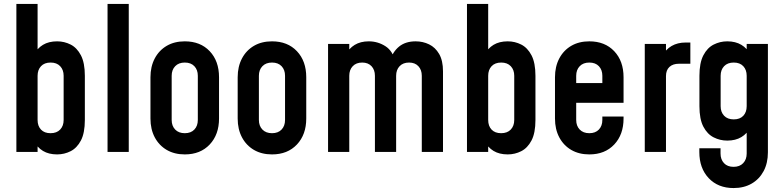

<svg xmlns="http://www.w3.org/2000/svg" viewBox="-20 -770 3974 973"><path d="M269.5 12.5Q227 12.5 197.8 -5.2Q168.5 -23 152 -55L170.5 -79.5V0H63V-750H170.5V-468L152 -493Q168.5 -525 197.8 -542.8Q227 -560.5 269.5 -560.5Q306 -560.5 338 -544.2Q370 -528 390 -489.8Q410 -451.5 410 -386V-162Q410 -96 390 -58Q370 -20 338 -3.8Q306 12.5 269.5 12.5ZM236 -95Q267.5 -95 285 -113.5Q302.5 -132 302.5 -162V-386Q302.5 -416 285 -434.5Q267.5 -453 236.5 -453Q205 -453 187.8 -434.5Q170.5 -416 170.5 -386V-162Q170.5 -131.5 187.8 -113.2Q205 -95 236 -95Z M525 0V-750H632.5V0Z M916.5 12.5Q864 12.5 825 -10.2Q786 -33 764.2 -74Q742.5 -115 742.5 -169.5V-378.5Q742.5 -432.5 764.2 -473.8Q786 -515 825 -537.8Q864 -560.5 916.5 -560.5Q995.5 -560.5 1042.8 -510.5Q1090 -460.5 1090 -378.5V-169.5Q1090 -88 1042.8 -37.8Q995.5 12.5 916.5 12.5ZM916.5 -95Q947.5 -95 965 -113.5Q982.5 -132 982.5 -162V-386Q982.5 -416 965 -434.5Q947.5 -453 916.5 -453Q885.5 -453 867.8 -434.5Q850 -416 850 -386V-162Q850 -132 867.8 -113.5Q885.5 -95 916.5 -95Z M1358.5 12.5Q1306 12.5 1267 -10.2Q1228 -33 1206.2 -74Q1184.5 -115 1184.5 -169.5V-378.5Q1184.5 -432.5 1206.2 -473.8Q1228 -515 1267 -537.8Q1306 -560.5 1358.5 -560.5Q1437.5 -560.5 1484.8 -510.5Q1532 -460.5 1532 -378.5V-169.5Q1532 -88 1484.8 -37.8Q1437.5 12.5 1358.5 12.5ZM1358.5 -95Q1389.5 -95 1407 -113.5Q1424.5 -132 1424.5 -162V-386Q1424.5 -416 1407 -434.5Q1389.5 -453 1358.5 -453Q1327.5 -453 1309.8 -434.5Q1292 -416 1292 -386V-162Q1292 -132 1309.8 -113.5Q1327.5 -95 1358.5 -95Z M1642.5 0V-547.5H1750V-467.5L1731.5 -492Q1748 -524.5 1777.5 -542.5Q1807 -560.5 1849 -560.5Q1894.5 -560.5 1933 -536Q1971.5 -511.5 1984 -455L1956 -461Q1970 -507.5 2002.5 -534Q2035 -560.5 2086.5 -560.5Q2123 -560.5 2154.5 -545.2Q2186 -530 2205.5 -496.5Q2225 -463 2225 -408.5V0H2117.5V-386Q2117.5 -416 2100.2 -434.5Q2083 -453 2053 -453Q2022.5 -453 2005 -434.5Q1987.5 -416 1987.5 -386V0H1880V-386Q1880 -416 1862.8 -434.5Q1845.5 -453 1815.5 -453Q1785 -453 1767.5 -434.5Q1750 -416 1750 -386V0Z M2553 12.5Q2510.5 12.5 2481.2 -5.2Q2452 -23 2435.5 -55L2454 -79.5V0H2346.5V-750H2454V-468L2435.5 -493Q2452 -525 2481.2 -542.8Q2510.5 -560.5 2553 -560.5Q2589.5 -560.5 2621.5 -544.2Q2653.5 -528 2673.5 -489.8Q2693.5 -451.5 2693.5 -386V-162Q2693.5 -96 2673.5 -58Q2653.5 -20 2621.5 -3.8Q2589.5 12.5 2553 12.5ZM2519.5 -95Q2551 -95 2568.5 -113.5Q2586 -132 2586 -162V-386Q2586 -416 2568.5 -434.5Q2551 -453 2520 -453Q2488.5 -453 2471.2 -434.5Q2454 -416 2454 -386V-162Q2454 -131.5 2471.2 -113.2Q2488.5 -95 2519.5 -95Z M2966.5 12.5Q2914 12.5 2875 -10.2Q2836 -33 2814.2 -74Q2792.5 -115 2792.5 -169.5V-378.5Q2792.5 -432.5 2814.2 -473.8Q2836 -515 2875 -537.8Q2914 -560.5 2966.5 -560.5Q3045.5 -560.5 3092.8 -510.5Q3140 -460.5 3140 -378.5V-249H2884.5V-349H3032.5V-386Q3032.5 -416 3015 -434.5Q2997.5 -453 2966.5 -453Q2935.5 -453 2917.8 -434.5Q2900 -416 2900 -386V-162Q2900 -132 2917.8 -113.5Q2935.5 -95 2966.5 -95Q2997.5 -95 3015 -113.5Q3032.5 -132 3032.5 -162V-179.5H3140V-169.5Q3140 -88 3092.8 -37.8Q3045.5 12.5 2966.5 12.5Z M3247.5 0V-547.5H3355V-461.5L3335.5 -484.5Q3353 -519.5 3383.5 -537Q3414 -554.5 3454 -554.5H3478.5V-447H3420.5Q3390 -447 3372.5 -430.8Q3355 -414.5 3355 -384.5V0Z M3697.5 183Q3619 183 3571.5 132.8Q3524 82.5 3524 0.5V-18.5H3631.5V8Q3631.5 38 3649 56.8Q3666.5 75.5 3697.5 75.5Q3728.5 75.5 3746.2 56.8Q3764 38 3764 8V-149.5L3783 -125Q3766.5 -93 3737 -75.2Q3707.5 -57.5 3665.5 -57.5Q3629 -57.5 3596.8 -73.8Q3564.5 -90 3544.5 -128Q3524.5 -166 3524.5 -232V-386Q3524.5 -451.5 3544.5 -489.8Q3564.5 -528 3596.8 -544.2Q3629 -560.5 3665.5 -560.5Q3707.5 -560.5 3737 -542.8Q3766.5 -525 3783 -493L3764 -468V-547.5H3871.5V2Q3871.5 56.5 3849.8 97.2Q3828 138 3789 160.5Q3750 183 3697.5 183ZM3698.5 -165Q3729.5 -165 3746.8 -183.2Q3764 -201.5 3764 -232V-386Q3764 -416 3746.8 -434.5Q3729.5 -453 3698.5 -453Q3667 -453 3649.5 -434.5Q3632 -416 3632 -386V-232Q3632 -202 3649.5 -183.5Q3667 -165 3698.5 -165Z"/></svg>

Font: Mohave SemiBold
Style: Regular
Weight: 600
Designer: Gumpita Rahayu
Foundry: Tokotype
Version: Version 2.003